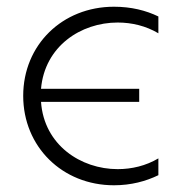

<svg xmlns="http://www.w3.org/2000/svg" viewBox="-20 -546 568 571"><path d="M319 5C370 5 414 -7 451 -25V-75C414 -53 372 -43 330 -43C220 -43 111 -115 102 -243H394V-282H102C113 -408 220 -479 330 -479C372 -479 414 -469 451 -447V-497C414 -515 370 -526 319 -526C165 -526 49 -412 49 -261C49 -110 165 5 319 5Z"/></svg>

Font: Chess Sans Light
Style: Regular
Weight: 300
Designer: Wolf Bōese
Foundry: Wolf Bōese
Version: Version 7.223;Glyphs 3.3 (3306)